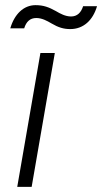

<svg xmlns="http://www.w3.org/2000/svg" viewBox="-20 -726 397 746"><path d="M47 0H103L193 -520H137ZM20 -616H74C82 -642 97 -656 121 -656C143 -656 163 -645 180 -635C207 -619 228 -613 253 -613C304 -613 341 -647 357 -702H303C295 -677 280 -662 256 -662C234 -662 214 -673 197 -683C170 -698 149 -706 118 -706C72 -706 36 -671 20 -616Z"/></svg>

Font: Fixel Display 20240404 Light
Style: Italic
Weight: 300
Italic angle: -10°
Designer: AlfaBravo + MacPaw
Foundry: Kyrylo Tkachov, Marchela Mozhyna, Serhii Makarenko, Maria Weinstein, Zakhar Kryvoshyya
Version: Version 1.211;Glyphs 3.2 (3225)